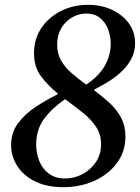

<svg xmlns="http://www.w3.org/2000/svg" viewBox="-20 -764 582 796"><path d="M219 -373V-377Q180 -408 150.5 -447Q121 -486 121 -544Q121 -602 151 -647Q181 -692 232 -718Q283 -744 345 -744Q400 -744 444 -723.5Q488 -703 514 -667.5Q540 -632 540 -585Q540 -548 523.5 -518Q507 -488 481 -464.5Q455 -441 426 -423.5Q397 -406 371 -393V-389Q405 -364 434.5 -337Q464 -310 482 -276Q500 -242 500 -198Q500 -136 465 -88.5Q430 -41 371.5 -14.5Q313 12 242 12Q174 12 125.5 -12Q77 -36 51.5 -76Q26 -116 26 -162Q26 -215 55.5 -254Q85 -293 129.5 -322Q174 -351 219 -373ZM250 -353Q196 -316 163 -271.5Q130 -227 130 -165Q130 -128 143 -96Q156 -64 183 -44Q210 -24 250 -24Q288 -24 322 -42Q356 -60 377.5 -92Q399 -124 399 -166Q399 -207 378 -238.5Q357 -270 323 -297Q289 -324 250 -353ZM337 -413Q390 -448 414.5 -491.5Q439 -535 439 -582Q439 -615 427.5 -644Q416 -673 393.5 -690.5Q371 -708 338 -708Q307 -708 279 -692Q251 -676 234 -647Q217 -618 217 -579Q217 -541 233.5 -512.5Q250 -484 277.5 -460.5Q305 -437 337 -413Z"/></svg>

Font: Tiro Telugu
Style: Italic
Weight: 400
Italic angle: -11°
Designer: Telugu: John Hudson & Fiona Ross, assisted by Kaja Sojewska. Latin: John Hudson with Paul Hanslow, assisted by Kaja Soje
Foundry: Tiro Typeworks Ltd.
Version: Version 1.52